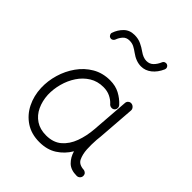

<svg xmlns="http://www.w3.org/2000/svg" viewBox="-229 -944 1096 1096"><g transform="rotate(45 319.5 -395.5)"><path d="M275.9 -34.7Q333.5 -34.7 369.4 -65.4Q405.3 -96.2 423.8 -146.7Q442.4 -197.3 446.8 -257.3L463.9 -484.9Q464.8 -496.1 473.4 -502.9Q481.9 -509.8 492.7 -508.3Q503.9 -506.8 511.7 -497.8Q519.5 -488.8 518.6 -478L501.5 -250Q500.5 -235.4 498.5 -221.2Q497.1 -201.7 496.8 -181.4Q496.6 -161.1 497.6 -143.1Q500 -105 513.2 -77.4Q526.4 -49.8 569.3 -47.9Q577.1 -45.9 583.5 -40Q589.8 -34.2 590.3 -22Q590.3 -10.7 582.3 -2.9Q574.2 4.9 563 4.9Q515.1 4.9 489.5 -20.3Q463.9 -45.4 453.1 -83.5Q425.8 -37.1 381.8 -8.8Q337.9 19.5 275.9 19.5Q211.4 19.5 164.8 -11.2Q118.2 -42 92.5 -93.5Q66.9 -145 64.5 -206.5Q62.5 -261.2 78.6 -315.9Q94.7 -370.6 127 -416Q159.2 -461.4 206.1 -488.8Q252.9 -516.1 312.5 -516.1Q356.4 -516.1 390.1 -498.3Q423.8 -480.5 449.2 -452.6Q456.5 -443.8 455.3 -432.6Q454.1 -421.4 445.8 -415Q437 -408.7 425.5 -410.6Q414.1 -412.6 407.2 -421.9Q392.1 -438.5 368.2 -450.2Q344.2 -461.9 313 -461.9Q265.6 -461.9 229 -439.2Q192.4 -416.5 167.5 -378.9Q142.6 -341.3 130.4 -296.1Q118.2 -251 119.6 -206.1Q122.1 -158.2 140.4 -119.1Q158.7 -80.1 192.9 -57.4Q227.1 -34.7 275.9 -34.7ZM142.1 -688Q133.8 -690.4 129.4 -698.7Q125 -707 127.9 -714.8Q139.2 -748.5 164.1 -773.2Q189 -797.9 228.5 -797.9Q258.8 -797.9 282.5 -786.6Q306.2 -775.4 325.7 -761.2Q355 -740.2 380.9 -740.2Q405.3 -740.2 421.9 -756.3Q438.5 -772.5 449.2 -797.9Q452.6 -806.2 461.2 -809.6Q469.7 -813 477.5 -809.6Q485.8 -806.2 489.3 -797.9Q492.7 -789.6 489.3 -781.2Q471.7 -741.2 443.4 -718.8Q415 -696.3 380.9 -696.3Q340.3 -696.3 299.3 -726.6Q283.7 -738.3 267.6 -746.6Q251.5 -754.9 230.5 -754.9Q205.6 -754.9 190.9 -738.5Q176.3 -722.2 169.4 -702.1Q166.5 -693.8 158.4 -689.5Q150.4 -685.1 142.1 -688Z"/></g></svg>

Font: Mikhak-FD Light
Style: Regular
Weight: 300
Designer: Amin Abedi
Version: Version 3.2